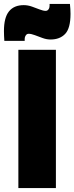

<svg xmlns="http://www.w3.org/2000/svg" viewBox="-66 -952 377 972"><path d="M27 0V-700H217V0ZM-44 -745Q-45 -759 -45.5 -771.5Q-46 -784 -46 -795Q-46 -863 -20.5 -894.5Q5 -926 54 -926Q75 -926 96 -918.5Q117 -911 135 -904Q153 -897 165 -897Q174 -897 179.5 -904.5Q185 -912 185 -922Q185 -923 185 -926.5Q185 -930 185 -932H288Q291 -905 291 -882Q291 -809 264 -780.5Q237 -752 190 -752Q170 -752 149.5 -759.5Q129 -767 110.5 -774Q92 -781 79 -781Q70 -781 64.5 -773Q59 -765 59 -756Q59 -754 59 -750.5Q59 -747 59 -745Z"/></svg>

Font: Georama Condensed Black
Style: Regular
Weight: 900
Width: 3
Designer: Jean-Baptiste Levee
Foundry: Production Type
Version: Version 1.000